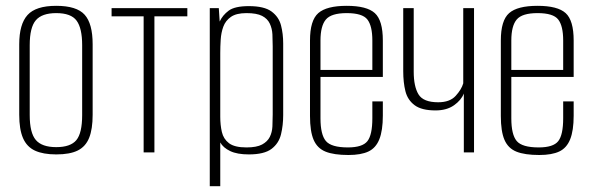

<svg xmlns="http://www.w3.org/2000/svg" viewBox="-20 -523 2030 659"><path d="M173 7Q128 7 100 -6Q72 -19 59 -49Q46 -79 46 -129V-371Q46 -440 74.5 -471.5Q103 -503 173 -503Q243 -503 270.5 -472.5Q298 -442 298 -371V-129Q298 -80 286 -50Q274 -20 247 -6.5Q220 7 173 7ZM173 -18Q222 -18 242 -42Q262 -66 262 -128V-368Q262 -426 243 -452Q224 -478 173 -478Q124 -478 103 -453.5Q82 -429 82 -368V-128Q82 -67 103 -42.5Q124 -18 173 -18Z M473 0V-467H363V-495H623V-467H510V0Z M700 116V-495H731L734 -449Q744 -471 765 -486.5Q786 -502 834 -502Q887 -502 912 -483.5Q937 -465 944.5 -436Q952 -407 952 -374V-128Q952 -93 944.5 -62Q937 -31 912 -12Q887 7 834 7Q794 7 770 -4.5Q746 -16 736 -34V116ZM826 -17Q861 -17 879.5 -27Q898 -37 906 -53Q914 -69 915 -89Q916 -109 916 -130V-364Q916 -385 915 -405Q914 -425 906 -442Q898 -459 879.5 -468.5Q861 -478 826 -478Q791 -478 772.5 -465Q754 -452 746.5 -431.5Q739 -411 737.5 -387Q736 -363 736 -341V-122Q736 -94 741.5 -70Q747 -46 766 -31.5Q785 -17 826 -17Z M1176 9Q1126 9 1097.5 -2.5Q1069 -14 1056.5 -43Q1044 -72 1044 -125V-384Q1044 -453 1072.5 -478Q1101 -503 1170 -503Q1239 -503 1266.5 -478Q1294 -453 1294 -384V-259H1080V-117Q1080 -61 1098.5 -39Q1117 -17 1174 -17Q1224 -17 1241 -38.5Q1258 -60 1258 -117V-175H1294V-126Q1294 -75 1282 -45Q1270 -15 1244.5 -3Q1219 9 1176 9ZM1080 -283H1258V-384Q1258 -434 1241 -456Q1224 -478 1170 -478Q1117 -478 1098.5 -456Q1080 -434 1080 -384Z M1572 0V-202Q1563 -179 1538 -161.5Q1513 -144 1475 -144Q1427 -144 1403 -162Q1379 -180 1371.5 -210Q1364 -240 1364 -279V-495H1400V-277Q1400 -226 1416.5 -199Q1433 -172 1484 -172Q1524 -172 1544 -194Q1564 -216 1570 -237V-495H1607V0Z M1831 9Q1781 9 1752.5 -2.5Q1724 -14 1711.5 -43Q1699 -72 1699 -125V-384Q1699 -453 1727.5 -478Q1756 -503 1825 -503Q1894 -503 1921.5 -478Q1949 -453 1949 -384V-259H1735V-117Q1735 -61 1753.5 -39Q1772 -17 1829 -17Q1879 -17 1896 -38.5Q1913 -60 1913 -117V-175H1949V-126Q1949 -75 1937 -45Q1925 -15 1899.5 -3Q1874 9 1831 9ZM1735 -283H1913V-384Q1913 -434 1896 -456Q1879 -478 1825 -478Q1772 -478 1753.5 -456Q1735 -434 1735 -384Z"/></svg>

Font: Alumni Sans ExtraLight
Style: Regular
Weight: 250
Version: Version 1.018